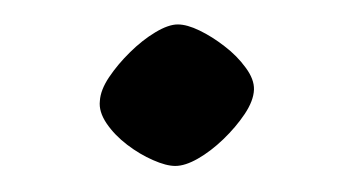

<svg xmlns="http://www.w3.org/2000/svg" viewBox="-20 -401 270 154"><path d="M120.6 -267.9Q113.3 -267.9 102.7 -272.6Q92.1 -277.2 82 -284.9Q71.9 -292.6 65.5 -302Q59.1 -311.5 60.1 -320Q60.6 -328.8 67.5 -339.1Q74.5 -349.5 84.3 -359.1Q94.1 -368.8 104.6 -375.1Q115.1 -381.4 122.6 -381.4Q130 -381.4 140.1 -376.5Q150.2 -371.6 160.1 -363.9Q170.1 -356.3 177 -346.8Q184 -337.4 183.7 -329.1Q183.4 -320.3 176.3 -309.6Q169.1 -298.9 159.1 -289.3Q149.1 -279.7 138.8 -273.8Q128.5 -267.9 120.6 -267.9Z"/></svg>

Font: Ancizar Sans Thin
Style: Italic
Weight: 100
Italic angle: -4°
Designer: Cesar Puertas, Viviana Monsalve, Julian Moncada, Julian Prieto, Jose Castro, Mariel Hernandez, Felipe Aragon, Sara Alarc
Version: Version 8.100